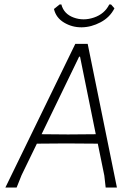

<svg xmlns="http://www.w3.org/2000/svg" viewBox="-20 -834 602 854"><path d="M474 -814 489 -797Q469 -757 427.5 -735Q386 -713 343.5 -712.5Q301 -712 265 -733.5Q229 -755 220 -794L245 -814H253Q264 -772 307.5 -756Q351 -740 398 -756Q445 -772 466 -814ZM370 -639 500 0H450L444 -53L415 -195L273 -196L144 -195L76 -55L54 0H4L315 -639ZM332 -582 165 -237 283 -236 406 -237 336 -582Z"/></svg>

Font: Alegreya Sans SC Light
Style: Italic
Weight: 300
Italic angle: -7°
Designer: Juan Pablo del Peral
Foundry: Huerta Tipografica
Version: Version 2.007